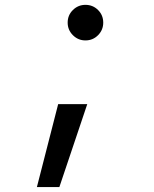

<svg xmlns="http://www.w3.org/2000/svg" viewBox="-20 -547 626 780"><path d="M129.9 212.9 216.3 -124H334.5L221.2 212.9ZM327.1 -382.8Q297.4 -382.8 276.1 -404.1Q254.9 -425.3 254.9 -455.1Q254.9 -485.4 276.1 -506.3Q297.4 -527.3 327.1 -527.3Q357.4 -527.3 378.4 -506.3Q399.4 -485.4 399.4 -455.1Q399.4 -425.3 378.4 -404.1Q357.4 -382.8 327.1 -382.8Z"/></svg>

Font: CaskaydiaCove NFP
Style: Italic
Weight: 400
Italic angle: -10°
Designer: Aaron Bell
Foundry: Saja Typeworks
Version: Version 2111.001; VTT 6.35;Nerd Fonts 3.1.1